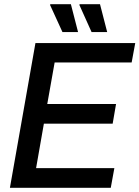

<svg xmlns="http://www.w3.org/2000/svg" viewBox="-20 -890 661 910"><path d="M27 0 148 -686H621L604 -594H239L204 -397H530L514 -304H188L151 -93H522L505 0ZM276 -738 217 -867 219 -870H316L350 -738ZM414 -738 356 -867 358 -870H454L488 -738Z"/></svg>

Font: Archivo SemiCondensed Medium
Style: Italic
Weight: 500
Width: 4
Italic angle: -10°
Designer: Hector Gatti
Foundry: Omnibus-Type
Version: Version 2.001